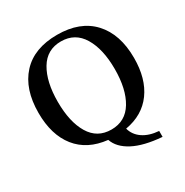

<svg xmlns="http://www.w3.org/2000/svg" viewBox="-194 -866 1138 1182"><g transform="rotate(-30 374.5 -275.5)"><path d="M623 117V159Q495 149 420 109.5Q345 70 324 8Q184 -7 109.5 -100.5Q35 -194 35 -350Q35 -519 122.5 -614.5Q210 -710 374 -710Q537 -710 625.5 -614.5Q714 -519 714 -350Q714 -203 647 -111Q580 -19 454 3Q467 52 511 82Q555 112 623 117ZM374 -37Q474 -37 525.5 -122.5Q577 -208 577 -350Q577 -492 525.5 -577.5Q474 -663 374 -663Q274 -663 223 -577.5Q172 -492 172 -350Q172 -207 223 -122Q274 -37 374 -37Z"/></g></svg>

Font: Trirong SemiBold
Style: Regular
Weight: 600
Designer: Katatrad Team
Foundry: CadsonDemak
Version: Version 1.000